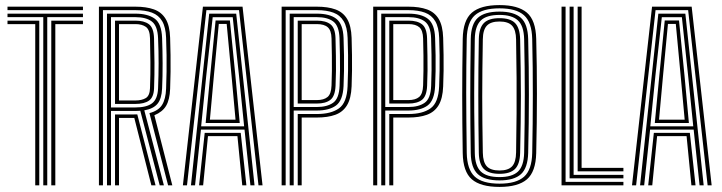

<svg xmlns="http://www.w3.org/2000/svg" viewBox="-20 -722 2814 748"><path d="M148.6 0V-655.2H9.2V-668.8H303.2V-655.2H164.1V0ZM117.3 0V-628.1H9.2V-641.6H133V0ZM179.8 0V-641.6H303.2V-628.1H195.5V0ZM9.2 -682.5V-696H303.2V-682.5Z M365.4 0V-696H507.6Q549.8 -696 579.4 -685.5Q609.1 -675 625.2 -648.6Q641.3 -622.3 642.8 -574.8Q644 -540.1 644.4 -507.3Q644.9 -474.5 644.5 -442.1Q644.2 -409.7 642.8 -376Q641.2 -333.4 627 -309.6Q612.8 -285.9 581.4 -273L651.3 0H634.9L562.2 -281.4Q597 -290.4 611.3 -313.1Q625.6 -335.9 627.1 -376.4Q628.5 -410.1 628.9 -442.6Q629.4 -475 628.9 -507.6Q628.5 -540.2 627.1 -574.4Q625.7 -615.8 611.9 -639.4Q598.1 -663 572 -672.8Q546 -682.5 507.6 -682.5H381.1V0ZM428.1 0V-276.1H493.2Q498.8 -276.1 504.2 -276.2Q509.6 -276.3 514.9 -276.3L586 0H569.7L503.2 -262.6Q500.9 -262.6 498.5 -262.6Q496.1 -262.6 493.6 -262.6H443.6V0ZM396.8 0V-668.8H507.6Q555 -668.8 582.2 -649.7Q609.4 -630.6 611.5 -573.8Q613.3 -524.7 613.5 -475.4Q613.7 -426.1 611.5 -377.1Q609.7 -336.9 593.4 -317.5Q577.2 -298.1 542.2 -292.1L618.5 0H602.2L526.5 -290.6Q521.6 -290.1 516.5 -290Q511.3 -289.9 507 -289.9H412.4V0ZM412.4 -303.4H507Q551.3 -303.4 572.6 -319.7Q594 -336 595.8 -377.5Q597.8 -429 597.9 -475.1Q598 -521.2 595.8 -573.2Q593.9 -620.8 571.8 -638Q549.6 -655.2 507.6 -655.2H412.4ZM428.1 -317.1V-641.6H507.6Q541.3 -641.6 560.1 -627.7Q578.9 -613.7 580.1 -572.9Q581.4 -521.6 581.8 -477.7Q582.2 -433.9 580.2 -378Q578.9 -343.1 560.6 -330.1Q542.4 -317.1 507 -317.1ZM443.6 -330.6H507Q532.7 -330.6 548.1 -340Q563.5 -349.4 564.4 -378.7Q566.5 -437.1 566 -479.8Q565.6 -522.5 564.4 -572.5Q563.7 -606.3 548.4 -617.2Q533.1 -628.1 507.6 -628.1H443.6Z M692.5 0 770.6 -696H924.9L1002.8 0H987L911.2 -682.4H784.1L708.5 0ZM755.6 0 777.5 -204.4H917.8L939.9 0H923.8L905 -191.7H790.2L771.4 0ZM723.9 0 795 -668.7H900.2L971.6 0H955.6L932.6 -217H762.8L739.9 0ZM763.6 -229.9H931.1L911 -428.4L886.7 -654.9H808.6L783.7 -428.4ZM781.2 -242.8 798.9 -428.4 819.9 -642.2H875.6L896.9 -428.4L914 -242.8ZM797.7 -255.7H897.6L881.9 -428.4L863.1 -628.7H832.4L813.4 -428.4Z M1077.2 0V-696H1214.5Q1257.3 -696 1286.9 -685.3Q1316.6 -674.5 1332.4 -648.1Q1348.2 -621.7 1349.8 -574.8Q1350.9 -538.5 1351.3 -507.3Q1351.8 -476.1 1351.4 -446.6Q1351.1 -417.1 1349.8 -385.3Q1347.9 -338.4 1331.9 -312Q1315.9 -285.5 1286.3 -274.8Q1256.8 -264.1 1214.1 -264.1H1155.3V0H1139.9V-277.8H1214.1Q1269.7 -277.8 1300.6 -299.9Q1331.5 -322 1334.1 -385.7Q1335.4 -417.7 1335.9 -446.8Q1336.3 -476 1336 -506.7Q1335.7 -537.5 1334.3 -574.2Q1332.9 -616 1318.9 -639.5Q1304.8 -663.1 1278.7 -672.8Q1252.6 -682.5 1214.5 -682.5H1092.9V0ZM1108.6 0V-668.8H1214.5Q1264.8 -668.8 1290.6 -648.5Q1316.4 -628.3 1318.4 -574.2Q1319.8 -537.6 1320.2 -506.2Q1320.7 -474.7 1320.2 -445.7Q1319.8 -416.7 1318.4 -386.7Q1315.8 -330.7 1289.1 -311Q1262.4 -291.4 1214.1 -291.4H1124.2V0ZM1124.2 -305.1H1214.1Q1254.3 -305.1 1277.7 -321.6Q1301.1 -338.1 1303 -387.6Q1304.4 -419.4 1304.6 -448.7Q1304.8 -477.9 1304.3 -508.2Q1303.9 -538.6 1302.7 -573.3Q1301 -621.2 1278.5 -638.2Q1256 -655.2 1214.5 -655.2H1124.2ZM1139.9 -318.6V-641.6H1214.5Q1249.4 -641.6 1267.7 -627.1Q1285.9 -612.7 1287.1 -572.8Q1288 -533.9 1288.6 -504.2Q1289.1 -474.4 1288.9 -447.2Q1288.6 -420 1287.3 -388.1Q1285.5 -347.4 1267.1 -333Q1248.7 -318.6 1214.1 -318.6ZM1155.3 -332.1H1214.1Q1241.8 -332.1 1256.2 -344.2Q1270.5 -356.3 1271.6 -389.3Q1272.7 -416.8 1273 -445.7Q1273.3 -474.6 1272.9 -506Q1272.5 -537.4 1271.6 -572.2Q1270.9 -603.3 1257 -615.7Q1243.2 -628.1 1214.5 -628.1H1155.3Z M1433.9 0V-696H1571.3Q1614 -696 1643.7 -685.3Q1673.4 -674.5 1689.2 -648.1Q1705 -621.7 1706.5 -574.8Q1707.7 -538.5 1708.1 -507.3Q1708.5 -476.1 1708.2 -446.6Q1707.8 -417.1 1706.5 -385.3Q1704.7 -338.4 1688.7 -312Q1672.7 -285.5 1643.1 -274.8Q1613.5 -264.1 1570.9 -264.1H1512.1V0H1496.6V-277.8H1570.9Q1626.5 -277.8 1657.3 -299.9Q1688.2 -322 1690.8 -385.7Q1692.2 -417.7 1692.6 -446.8Q1693.1 -476 1692.7 -506.7Q1692.4 -537.5 1691 -574.2Q1689.6 -616 1675.6 -639.5Q1661.6 -663.1 1635.5 -672.8Q1609.4 -682.5 1571.3 -682.5H1449.6V0ZM1465.3 0V-668.8H1571.3Q1621.5 -668.8 1647.3 -648.5Q1673.1 -628.3 1675.1 -574.2Q1676.5 -537.6 1677 -506.2Q1677.4 -474.7 1677 -445.7Q1676.5 -416.7 1675.1 -386.7Q1672.5 -330.7 1645.9 -311Q1619.2 -291.4 1570.9 -291.4H1480.9V0ZM1480.9 -305.1H1570.9Q1611.1 -305.1 1634.5 -321.6Q1657.9 -338.1 1659.7 -387.6Q1661.1 -419.4 1661.3 -448.7Q1661.6 -477.9 1661.1 -508.2Q1660.6 -538.6 1659.5 -573.3Q1657.8 -621.2 1635.2 -638.2Q1612.7 -655.2 1571.3 -655.2H1480.9ZM1496.6 -318.6V-641.6H1571.3Q1606.2 -641.6 1624.4 -627.1Q1642.7 -612.7 1643.8 -572.8Q1644.8 -533.9 1645.3 -504.2Q1645.9 -474.4 1645.6 -447.2Q1645.4 -420 1644 -388.1Q1642.3 -347.4 1623.9 -333Q1605.4 -318.6 1570.9 -318.6ZM1512.1 -332.1H1570.9Q1598.6 -332.1 1612.9 -344.2Q1627.2 -356.3 1628.4 -389.3Q1629.4 -416.8 1629.7 -445.7Q1630.1 -474.6 1629.7 -506Q1629.3 -537.4 1628.4 -572.2Q1627.6 -603.3 1613.8 -615.7Q1599.9 -628.1 1571.3 -628.1H1512.1Z M1926.1 6.2Q1852.2 6.2 1818 -23.6Q1783.9 -53.4 1782.7 -125.4Q1781.7 -187.2 1781.2 -242Q1780.7 -296.9 1780.7 -349.3Q1780.7 -401.8 1781.2 -455.9Q1781.7 -510 1782.7 -570.6Q1783.9 -642.8 1818.1 -672.5Q1852.3 -702.2 1926.1 -702.2Q1998.1 -702.2 2032.6 -672.8Q2067.2 -643.4 2069 -570.6Q2070.4 -517.8 2071.1 -464.6Q2071.8 -411.4 2071.8 -356.6Q2071.8 -301.7 2071.1 -244.2Q2070.4 -186.7 2069 -125.4Q2067.2 -52.8 2032.8 -23.3Q1998.4 6.2 1926.1 6.2ZM1926.1 -6.5Q1991.5 -6.5 2021.7 -33.6Q2051.9 -60.8 2053.4 -125.8Q2054.7 -183.9 2055.2 -239.7Q2055.8 -295.5 2055.8 -350.2Q2055.8 -404.9 2055.3 -459.5Q2054.7 -514.1 2053.4 -570.2Q2051.9 -635.5 2021.5 -662.5Q1991.1 -689.5 1926.1 -689.5Q1860.2 -689.5 1829.9 -662.4Q1799.6 -635.2 1798.3 -570.2Q1797.3 -517.6 1796.8 -465.8Q1796.3 -413.9 1796.3 -360.2Q1796.3 -306.6 1796.9 -248.5Q1797.4 -190.5 1798.4 -125.8Q1799.6 -62 1829.3 -34.2Q1859 -6.5 1926.1 -6.5ZM1926.1 -19.2Q1868 -19.2 1841.5 -43.6Q1815 -67.9 1814 -125.6Q1813.1 -185 1812.6 -237.5Q1812.1 -289.9 1812.1 -341.3Q1812.1 -392.7 1812.5 -448.5Q1813 -504.2 1814 -570.2Q1814.9 -628 1841.4 -652.4Q1867.9 -676.8 1926.1 -676.8Q1982.1 -676.8 2009.2 -652.8Q2036.2 -628.9 2037.7 -569.9Q2039.1 -514 2039.8 -460.3Q2040.5 -406.5 2040.5 -352.6Q2040.5 -298.7 2039.8 -242.7Q2039 -186.6 2037.7 -126.2Q2036.2 -67.7 2009.6 -43.5Q1983 -19.2 1926.1 -19.2ZM1926.1 -32.1Q1975 -32.1 1997.9 -53.5Q2020.7 -74.9 2022 -126.6Q2023.4 -187.3 2023.9 -243.7Q2024.5 -300.1 2024.5 -354Q2024.5 -407.9 2023.9 -461.3Q2023.4 -514.7 2022 -569.4Q2020.7 -621.8 1997.4 -642.8Q1974.1 -663.9 1926.1 -663.9Q1875 -663.9 1852.8 -641.9Q1830.6 -619.8 1829.7 -569.8Q1828.4 -493.1 1827.8 -425.7Q1827.1 -358.3 1827.6 -286.7Q1828.1 -215 1829.7 -126Q1830.6 -75.9 1853 -54Q1875.4 -32.1 1926.1 -32.1ZM1926.1 -44.8Q1883.8 -44.8 1865.1 -63.8Q1846.3 -82.7 1845.4 -126.2Q1844.4 -185.4 1843.9 -240.9Q1843.4 -296.4 1843.4 -350.5Q1843.4 -404.6 1843.9 -458.9Q1844.4 -513.1 1845.4 -569.8Q1846.3 -613.4 1865.2 -632.3Q1884 -651.2 1926.1 -651.2Q1968.2 -651.2 1986.7 -632.1Q2005.2 -613 2006.4 -569Q2007.8 -508.1 2008.5 -454.5Q2009.3 -400.9 2009.3 -349.2Q2009.3 -297.5 2008.5 -243.3Q2007.8 -189 2006.4 -126.8Q2005.4 -82.3 1986.3 -63.6Q1967.2 -44.8 1926.1 -44.8ZM1926.1 -57.8Q1959.9 -57.8 1975 -74Q1990 -90.3 1990.6 -128.1Q1992.1 -211.5 1992.5 -280.6Q1992.9 -349.7 1992.5 -418.1Q1992.1 -486.5 1990.6 -567.9Q1990 -605.6 1975 -621.9Q1960 -638.2 1926.1 -638.2Q1892.1 -638.2 1876.9 -622.2Q1861.6 -606.3 1861 -568.8Q1859.8 -504.3 1859.3 -450.1Q1858.7 -396 1858.7 -345.4Q1858.7 -294.8 1859.3 -242Q1859.9 -189.1 1861 -127.1Q1861.6 -90.2 1876.6 -74Q1891.6 -57.8 1926.1 -57.8Z M2167.7 0V-696H2183.4V-13.5H2408.7V0ZM2199.1 -27.2V-696H2214.7V-40.8H2408.7V-27.2ZM2230.4 -54.4V-696H2245.8V-67.9H2408.7V-54.4Z M2442.2 0 2520.3 -696H2674.6L2752.5 0H2736.8L2660.9 -682.4H2533.9L2458.2 0ZM2505.3 0 2527.3 -204.4H2667.5L2689.7 0H2673.6L2654.8 -191.7H2540L2521.1 0ZM2473.6 0 2544.8 -668.7H2650L2721.4 0H2705.4L2682.4 -217H2512.6L2489.6 0ZM2513.4 -229.9H2680.8L2660.7 -428.4L2636.5 -654.9H2558.3L2533.5 -428.4ZM2531 -242.8 2548.7 -428.4 2569.7 -642.2H2625.3L2646.6 -428.4L2663.8 -242.8ZM2547.4 -255.7H2647.4L2631.6 -428.4L2612.8 -628.7H2582.2L2563.2 -428.4Z"/></svg>

Font: Big Shoulders Inline Text SC Thin
Style: Regular
Weight: 100
Designer: Patric King
Foundry: XO Type Co
Version: Version 2.002